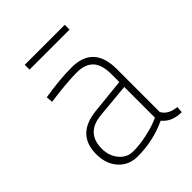

<svg xmlns="http://www.w3.org/2000/svg" viewBox="-194 -785 906 906"><g transform="rotate(-45 259.0 -332.5)"><path d="M418 -353V-66Q438 -29 493 -24L491 8Q426 8 392 -34Q300 9 197 9Q138 9 101.5 -31.5Q65 -72 65 -137Q65 -268 208 -283L383 -301V-353Q383 -417 355.5 -446Q328 -475 272 -475Q240 -475 195 -471Q150 -467 122 -463L93 -459L90 -492Q192 -509 272 -509Q418 -509 418 -353ZM383 -268 212 -252Q102 -242 102 -137Q102 -89 129.5 -56Q157 -23 198 -23Q242 -23 288 -33Q334 -43 358 -53L383 -63ZM125 -642V-674H392V-642Z"/></g></svg>

Font: TitilliumMaps29L
Style: 1 wt
Weight: 100
Designer: Campivisivi
Foundry: Accademia di Belle Arti di Urbino and students of MA course of Visual design
Version: Version 001.001